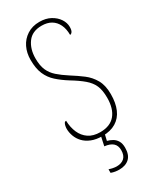

<svg xmlns="http://www.w3.org/2000/svg" viewBox="-236 -792 886 1080"><g transform="rotate(-30 207.0 -251.5)"><path d="M211 10Q170 10 140.5 -2Q111 -14 92.5 -33.5Q74 -53 65 -77.5Q56 -102 56 -125Q56 -134 58 -144Q60 -154 64 -160.5Q68 -167 76 -167Q77 -124 92 -89.5Q107 -55 136.5 -35Q166 -15 211 -15Q276 -15 308.5 -54Q341 -93 341 -164Q341 -213 327.5 -243.5Q314 -274 284 -299.5Q254 -325 206 -354Q166 -379 136 -406Q106 -433 90 -470Q74 -507 74 -563Q74 -608 91.5 -644Q109 -680 143 -702Q177 -724 223 -724Q265 -724 295 -707.5Q325 -691 341.5 -666Q358 -641 358 -614Q358 -593 351.5 -583.5Q345 -574 337 -574Q337 -613 323.5 -641Q310 -669 285 -684Q260 -699 223 -699Q162 -699 132 -658Q102 -617 102 -556Q102 -510 115 -480Q128 -450 154.5 -426.5Q181 -403 220 -378Q260 -353 293.5 -327.5Q327 -302 348 -265Q369 -228 369 -171Q369 -114 351.5 -73.5Q334 -33 298.5 -11.5Q263 10 211 10ZM198 221Q186 221 173 219Q160 217 146 212V189Q160 193 172 195.5Q184 198 195 198Q226 198 244 181.5Q262 165 262 131Q262 101 244 85Q226 69 190 65L206 -9H231L218 46Q235 50 251.5 59.5Q268 69 278 86Q288 103 288 130Q288 176 264 198.5Q240 221 198 221Z"/></g></svg>

Font: Noto Serif Khmer Condensed Thin
Style: Regular
Weight: 250
Width: 3
Designer: Danh Hong and the Monotype Design Team
Foundry: Monotype Imaging Inc.
Version: Version 2.004